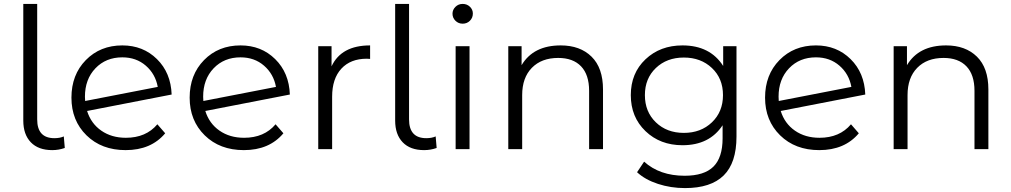

<svg xmlns="http://www.w3.org/2000/svg" viewBox="-20 -762 5164 981"><path d="M247 5Q176 5 137.5 -35Q99 -75 99 -146V-742H170V-152Q170 -56 258 -56Q286 -56 306 -65L311 -6Q280 5 247 5Z M623 -58Q726 -58 784 -127L824 -81Q752 5 622 5Q499 5 422 -70.5Q345 -146 345 -263Q345 -380 418.5 -455Q492 -530 605 -530Q711 -530 782 -460Q853 -390 857 -279L425 -195Q445 -131 497.5 -94.5Q550 -58 623 -58ZM605 -469Q521 -469 467.5 -413Q414 -357 414 -268Q414 -253 415 -246L786 -318Q774 -384 725 -426.5Q676 -469 605 -469Z M1227 -58Q1330 -58 1388 -127L1428 -81Q1356 5 1226 5Q1103 5 1026 -70.5Q949 -146 949 -263Q949 -380 1022.5 -455Q1096 -530 1209 -530Q1315 -530 1386 -460Q1457 -390 1461 -279L1029 -195Q1049 -131 1101.5 -94.5Q1154 -58 1227 -58ZM1209 -469Q1125 -469 1071.5 -413Q1018 -357 1018 -268Q1018 -253 1019 -246L1390 -318Q1378 -384 1329 -426.5Q1280 -469 1209 -469Z M1674 -423Q1724 -530 1871 -530V-461Q1868 -461 1862 -461.5Q1856 -462 1854 -462Q1771 -462 1724 -411Q1677 -360 1677 -268V0H1606V-526H1674Z M2147 5Q2076 5 2037.5 -35Q1999 -75 1999 -146V-742H2070V-152Q2070 -56 2158 -56Q2186 -56 2206 -65L2211 -6Q2180 5 2147 5Z M2292 -692Q2292 -712 2307 -727Q2322 -742 2344 -742Q2366 -742 2381 -727.5Q2396 -713 2396 -693Q2396 -671 2381 -656Q2366 -641 2344 -641Q2322 -641 2307 -656Q2292 -671 2292 -692ZM2308 0V-526H2379V0Z M2845 -530Q2944 -530 3002.5 -472.5Q3061 -415 3061 -305V0H2990V-298Q2990 -380 2949 -423Q2908 -466 2832 -466Q2747 -466 2697.5 -415.5Q2648 -365 2648 -276V0H2577V-526H2645V-429Q2705 -530 2845 -530Z M3675 -526H3743V-64Q3743 70 3677.5 134.5Q3612 199 3480 199Q3407 199 3341.5 177.5Q3276 156 3235 118L3271 64Q3351 136 3478 136Q3578 136 3625 89.5Q3672 43 3672 -55V-122Q3605 -20 3467 -20Q3353 -20 3278 -92Q3203 -164 3203 -276Q3203 -388 3278 -459Q3353 -530 3467 -530Q3608 -530 3675 -425ZM3331 -137Q3387 -83 3474 -83Q3561 -83 3617.5 -137Q3674 -191 3674 -276Q3674 -361 3617.5 -414.5Q3561 -468 3474 -468Q3387 -468 3331 -414.5Q3275 -361 3275 -276Q3275 -191 3331 -137Z M4167 -58Q4270 -58 4328 -127L4368 -81Q4296 5 4166 5Q4043 5 3966 -70.5Q3889 -146 3889 -263Q3889 -380 3962.5 -455Q4036 -530 4149 -530Q4255 -530 4326 -460Q4397 -390 4401 -279L3969 -195Q3989 -131 4041.5 -94.5Q4094 -58 4167 -58ZM4149 -469Q4065 -469 4011.5 -413Q3958 -357 3958 -268Q3958 -253 3959 -246L4330 -318Q4318 -384 4269 -426.5Q4220 -469 4149 -469Z M4814 -530Q4913 -530 4971.5 -472.5Q5030 -415 5030 -305V0H4959V-298Q4959 -380 4918 -423Q4877 -466 4801 -466Q4716 -466 4666.5 -415.5Q4617 -365 4617 -276V0H4546V-526H4614V-429Q4674 -530 4814 -530Z"/></svg>

Font: Montserrat Alternates
Style: Regular
Weight: 400
Designer: Julieta Ulanovsky
Foundry: Julieta Ulanovsky
Version: Version 7.200;PS 007.200;hotconv 1.0.88;makeotf.lib2.5.64775